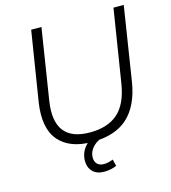

<svg xmlns="http://www.w3.org/2000/svg" viewBox="-128 -808 980 1102"><g transform="rotate(-15 362.0 -257.0)"><path d="M333 8Q199 8 135 -67Q71 -142 94 -292L160 -705H221L155 -286Q117 -48 335 -48Q440 -48 500.5 -101Q561 -154 580 -272L649 -705H710L641 -265Q619 -129 544 -60.5Q469 8 333 8ZM356 191Q311 191 287 166.5Q263 142 263 103Q263 57 292 21.5Q321 -14 367 -34L388 0Q349 16 330 41.5Q311 67 311 95Q311 119 324.5 133.5Q338 148 365 148Q390 148 419 136L429 176Q416 182 396.5 186.5Q377 191 356 191Z"/></g></svg>

Font: Nunito Sans Light
Style: Italic
Weight: 300
Italic angle: -9°
Designer: Vernon Adams
Foundry: Vernon Adams
Version: Version 3.006; ttfautohint (v1.8.3)